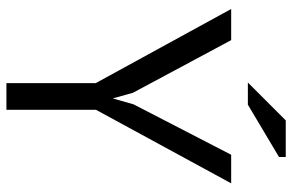

<svg xmlns="http://www.w3.org/2000/svg" viewBox="-176 -734 910 598"><g transform="rotate(90 279.0 -435.0)"><path d="M8 0ZM239 -278 8 -700H105L269 -394L286 -333H287L305 -396L462 -700H551L322 -279V0H239ZM355 -870H469V-849L306 -752H237Z"/></g></svg>

Font: PT Sans
Style: Regular
Weight: 400
Version: Version 2.003W OFL; ttfautohint (v1.6)